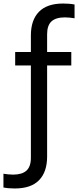

<svg xmlns="http://www.w3.org/2000/svg" viewBox="-82 -838 443 1088"><path d="M2 230Q-12.5 230 -29.8 228.8Q-47 227.5 -62.5 224.5V146.5Q-48.5 148.5 -35.8 150Q-23 151.5 -8 151.5Q43 151.5 68 128.8Q93 106 93 56V-467H4V-543.5H93V-637Q93 -724.5 138.8 -771.2Q184.5 -818 275.5 -818Q290.5 -818 307.8 -816.8Q325 -815.5 340.5 -812.5V-734.5Q326 -736.5 313.5 -738Q301 -739.5 286 -739.5Q234.5 -739.5 209.8 -716.8Q185 -694 185 -644V-543.5H322V-467H185V49Q185 136.5 139.2 183.2Q93.5 230 2 230Z"/></svg>

Font: Encode Sans Condensed Medium
Style: Regular
Weight: 500
Width: 3
Designer: Multiple Designers
Foundry: Impallari Type
Version: Version 3.000; ttfautohint (v1.8.3) -l 8 -r 50 -G 200 -x 14 